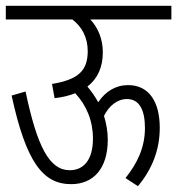

<svg xmlns="http://www.w3.org/2000/svg" viewBox="-20 -642 610 661"><path d="M0 -622V-575H229C262 -550 282 -513 282 -466C282 -399 250 -368 159 -353L168 -304C195 -307 219 -313 239 -321C278 -279 300 -226 300 -165C300 -90 267 -56 220 -56C150 -56 108 -137 68 -327L20 -313C70 -83 128 -8 225 -8C301 -8 351 -61 351 -161C351 -190 346 -217 338 -243C355 -277 383 -301 417 -301C459 -301 479 -265 479 -201C479 -135 453 -80 412 -29L455 -1C503 -59 530 -125 530 -202C530 -290 494 -349 421 -349C378 -349 343 -327 318 -290C308 -309 295 -327 281 -344C317 -372 334 -412 334 -462C334 -507 318 -546 291 -575H570V-622Z"/></svg>

Font: Noto Sans Devanagari ExtraCondensed Light
Style: Regular
Weight: 300
Width: 2
Designer: Jelle Bosma - Monotype Design Team
Foundry: Monotype Imaging Inc.
Version: Version 2.004